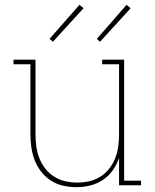

<svg xmlns="http://www.w3.org/2000/svg" viewBox="-20 -767 640 795"><path d="M297 8Q269 8 242 2Q215 -4 192 -18.5Q169 -33 151.5 -55Q134 -77 124 -102.5Q114 -128 110 -155.5Q106 -183 106 -210V-501H36V-520H127V-210Q127 -185 130.5 -160Q134 -135 143 -112Q152 -89 167.5 -69Q183 -49 204.5 -35.5Q226 -22 250.5 -16.5Q275 -11 300 -11Q325 -11 349.5 -16.5Q374 -22 395.5 -35.5Q417 -49 432.5 -69Q448 -89 457 -112Q466 -135 469.5 -160Q473 -185 473 -210V-501H403V-520H494V-19H564V0H473V-113Q464 -86 447 -62Q430 -38 406 -22Q382 -6 353.5 1Q325 8 297 8ZM394 -594 381 -606 504 -747 521 -733ZM199 -594 185 -606 309 -747 326 -733Z"/></svg>

Font: Iosevka HT Thin Extended
Style: Regular
Weight: 100
Width: 7
Monospace: yes
Designer: Belleve Invis
Foundry: Belleve Invis
Version: Version 32.3.0; ttfautohint (v1.8.4)